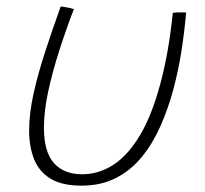

<svg xmlns="http://www.w3.org/2000/svg" viewBox="-20 -550 629 590"><path d="M511 -510.5Q513.5 -511 519 -511.5Q524.5 -512 530.5 -512Q536 -512 543 -512Q550 -512 552 -511.5Q547 -454.5 537.8 -394.5Q528.5 -334.5 513 -276.5Q497 -216.5 473.2 -162.8Q449.5 -109 415.8 -67.8Q382 -26.5 336.2 -3Q290.5 20.5 230.5 20.5Q170.5 20.5 135.2 -1Q100 -22.5 84.8 -60.8Q69.5 -99 69.5 -148.5Q69.5 -201.5 83.5 -264Q97.5 -326.5 119.8 -394.2Q142 -462 166.5 -530Q171 -529.5 176.5 -528.8Q182 -528 187 -527Q192.5 -526 197.2 -524.8Q202 -523.5 207 -522Q183.5 -461 162.5 -395.8Q141.5 -330.5 128.2 -269.2Q115 -208 115 -157.5Q115 -83 145.8 -48.8Q176.5 -14.5 232.5 -14.5Q283.5 -14.5 328.2 -43.5Q373 -72.5 409.8 -133.8Q446.5 -195 472.5 -292Q485 -338 494.8 -392.5Q504.5 -447 511 -510.5Z"/></svg>

Font: Grandstander Thin Thin
Style: Italic
Weight: 250
Italic angle: -15°
Version: Version 1.200